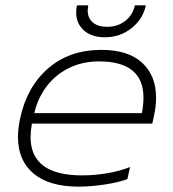

<svg xmlns="http://www.w3.org/2000/svg" viewBox="-20 -681 647 716"><path d="M264 -635Q264 -648 267 -661H309Q307 -647 307 -642Q307 -614 326 -597.5Q345 -581 379 -581Q419 -581 447 -603Q475 -625 483 -661H524Q513 -610 470.5 -576Q428 -542 371 -542Q321 -542 292.5 -568Q264 -594 264 -635ZM47 -171Q47 -201 55 -239Q80 -357 159.5 -426Q239 -495 358 -495Q458 -495 510 -447Q562 -399 562 -317Q562 -284 555 -253L548 -220H99Q94 -190 94 -170Q94 -27 286 -27Q333 -27 380 -35Q427 -43 465 -58L455 -13Q423 -1 371 7Q319 15 273 15Q164 15 105.5 -33.5Q47 -82 47 -171ZM509 -259Q515 -289 515 -317Q515 -452 349 -452Q286 -452 235.5 -426.5Q185 -401 152.5 -357Q120 -313 108 -259Z"/></svg>

Font: Prompt ExtraLight
Style: Italic
Weight: 275
Italic angle: -12°
Designer: Katatrad Team
Foundry: CadsonDemak
Version: Version 1.000